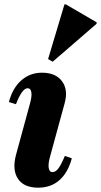

<svg xmlns="http://www.w3.org/2000/svg" viewBox="-20 -844 462 879"><path d="M154.8 15.2Q89.2 15.2 62.1 -25.7Q35 -66.6 53.4 -135.6L116.4 -366.6Q126.6 -402.2 123.7 -421.1Q120.8 -440 106.2 -440Q81.4 -440 53 -367L20.8 -376.8Q37.4 -440.6 77.3 -475.9Q117.2 -511.2 172.4 -511.2Q234.8 -511.2 263.9 -472.1Q293 -433 276 -371.6L209.8 -129.4Q199.8 -94.6 203 -75.3Q206.2 -56 220.2 -56Q234.6 -56 247 -72.4Q259.4 -88.8 277 -130.2L308.8 -119.2Q291.4 -54 252.3 -19.4Q213.2 15.2 154.8 15.2ZM221.2 -561.4 200.2 -573.6 275 -823.8H281.8L422.2 -742V-735.2Z"/></svg>

Font: Platypi Light
Style: Italic
Weight: 300
Italic angle: -13°
Designer: David Sargent
Foundry: Bolt Cutter Type
Version: Version 1.200